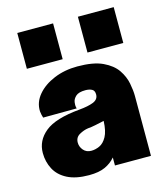

<svg xmlns="http://www.w3.org/2000/svg" viewBox="-112 -827 805 927"><g transform="rotate(-15 290.5 -363.5)"><path d="M219 13Q153 13 111 -8.5Q69 -30 49.5 -67Q30 -104 30 -148Q30 -210 81.5 -252Q133 -294 255 -305Q300 -309 326 -319.5Q352 -330 352 -355Q352 -375 338.5 -381.5Q325 -388 307 -388Q273 -388 258.5 -374.5Q244 -361 242 -345Q240 -329 242 -321Q244 -314 244 -314L76 -313Q71 -328 69 -346Q67 -391 98 -428Q129 -465 182 -487Q235 -509 299 -509Q379 -509 425.5 -487Q472 -465 494.5 -432Q517 -399 524 -363Q531 -327 531 -299V0H351V-40Q331 -16 300 -1.5Q269 13 219 13ZM260 -98Q280 -98 301 -107.5Q322 -117 337 -144Q352 -171 354 -222Q331 -217 309.5 -212.5Q288 -208 272 -207Q250 -204 228 -191.5Q206 -179 206 -153Q206 -132 220.5 -115Q235 -98 260 -98ZM61 -561V-740H240V-561ZM364 -561V-740H543V-561Z"/></g></svg>

Font: Panamera Black
Style: Regular
Weight: 900
Designer: Bastien Sozeau
Foundry: NBR — Bastien Sozeau
Version: Version 3.002; ttfautohint (v1.8.4.7-5d5b);gftools[0.9.33]